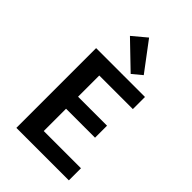

<svg xmlns="http://www.w3.org/2000/svg" viewBox="-268 -1020 1120 1120"><g transform="rotate(45 292.0 -460.0)"><path d="M403 -743 344 -694 184 -848 270 -920ZM221 -100H528V0H95V-658H498V-558H221V-383H460V-284H221Z"/></g></svg>

Font: EauTest
Style: Bold
Weight: 700
Designer: Christian Thalmann (Catharsis Fonts)
Version: Version 0.001;PS 000.001;hotconv 1.0.88;makeotf.lib2.5.64775